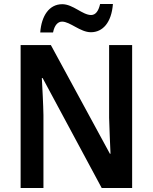

<svg xmlns="http://www.w3.org/2000/svg" viewBox="-20 -939 763 959"><path d="M181 -777H245C252 -813 269 -831 290 -831C330 -831 381 -778 434 -778C493 -778 537 -826 544 -919H480C472 -883 457 -864 435 -864C392 -864 345 -918 291 -918C225 -918 187 -859 181 -777ZM640 0V-714H525V-351C526 -295 530 -228 532 -171H529L234 -714H83V0H197V-364C196 -423 192 -487 189 -549H193L488 0Z"/></svg>

Font: Noto Sans Ethiopic SemiCondensed SemiBold
Style: Regular
Weight: 600
Width: 4
Designer: Monotype Design Team
Foundry: Monotype Imaging Inc.
Version: Version 2.102